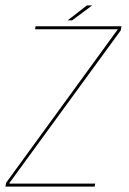

<svg xmlns="http://www.w3.org/2000/svg" viewBox="-38 -689 476 709"><path d="M-18 0H311.5L313.5 -11H-3.5L-3 -13.5L408 -577L410.5 -592H93.5L91.5 -581H397L396.5 -580L-15.5 -14ZM212 -614H228.5L302.5 -669H283Z"/></svg>

Font: Anybody Thin
Style: Italic
Weight: 100
Italic angle: -10°
Designer: Tyler Finck
Foundry: Etcetera Type Company
Version: Version 1.114;gftools[0.9.25]